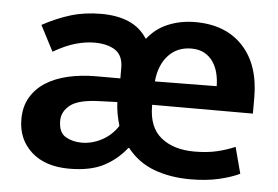

<svg xmlns="http://www.w3.org/2000/svg" viewBox="-42 -539 875 604"><g transform="rotate(5 396.0 -237.0)"><path d="M757 -213H439V-209Q439 -142 478.5 -110Q518 -78 584 -78Q623 -78 653.5 -85Q684 -92 712 -104L734 -21Q707 -8 668 1Q629 10 578 10Q515 10 464 -9Q413 -28 379 -71H376Q346 -33 304 -11.5Q262 10 196 10Q120 10 76.5 -29.5Q33 -69 33 -132Q33 -172 50 -201Q67 -230 96.5 -249Q126 -268 167 -277.5Q208 -287 256 -287H332V-320Q332 -359 307.5 -375.5Q283 -392 241 -392Q213 -392 181.5 -383Q150 -374 112 -352L70 -433Q114 -457 158 -470.5Q202 -484 255 -484Q305 -484 341.5 -468.5Q378 -453 400 -419H402Q428 -452 467 -468Q506 -484 552 -484Q648 -484 702.5 -425.5Q757 -367 757 -263ZM155 -138Q155 -101 177 -88Q199 -75 228 -75Q261 -75 292 -91.5Q323 -108 342 -138Q337 -155 333.5 -173Q330 -191 329 -212L273 -210Q207 -208 181 -187.5Q155 -167 155 -138ZM636 -289Q636 -310 631 -330Q626 -350 615.5 -365.5Q605 -381 588 -390.5Q571 -400 547 -400Q502 -400 474 -369.5Q446 -339 441 -287Z"/></g></svg>

Font: Mukta Malar SemiBold
Style: Regular
Weight: 600
Designer: Aadarsh Rajan, Girish Dalvi, Yashodeep Gholap
Foundry: Ek Type
Version: Version 2.538;PS 1.000;hotconv 16.6.51;makeotf.lib2.5.65220;